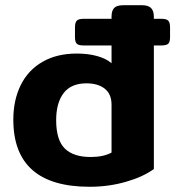

<svg xmlns="http://www.w3.org/2000/svg" viewBox="-20 -700 672 735"><path d="M31 -242Q31 -317 59.5 -374.5Q88 -432 143 -463.5Q198 -495 274 -495Q317 -495 351.5 -485.5Q386 -476 407 -458V-526H300Q281 -526 274 -532.5Q267 -539 267 -558V-595Q267 -614 274 -621Q281 -628 300 -628H407V-636Q407 -659 417 -669.5Q427 -680 452 -680H524Q548 -680 558.5 -669Q569 -658 569 -636V-628H598Q617 -628 624 -621Q631 -614 631 -595V-558Q631 -539 624 -532.5Q617 -526 597 -526H569V-53Q528 -23 462 -4Q396 15 323 15Q31 15 31 -242ZM407 -116V-299Q407 -340 381 -360.5Q355 -381 311 -381Q252 -381 223.5 -343.5Q195 -306 195 -240Q195 -164 228 -131.5Q261 -99 327 -99Q376 -99 407 -116Z"/></svg>

Font: Mitr Medium
Style: Regular
Weight: 500
Designer: Thanarat Vachiruckul
Foundry: Cadson Demak
Version: Version 1.003